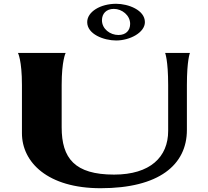

<svg xmlns="http://www.w3.org/2000/svg" viewBox="-20 -980 1099 1015"><path d="M96 -530V-276C96 -122 232 15 512 15C820 15 968 -108 968 -293V-530C968 -662 984 -700 984 -700H853C853 -700 869 -662 869 -530V-288C869 -150 774 -57 583 -57C375 -57 306 -143 306 -307V-530C306 -660 327 -700 327 -700H75C75 -700 96 -662 96 -530ZM594 -766C667 -766 746 -808 746 -863C746 -927 658 -960 594 -960C511 -960 441 -918 441 -863C441 -799 529 -766 594 -766ZM606 -795C562 -795 519 -827 519 -873C519 -907 541 -933 582 -933C625 -933 668 -899 668 -854C668 -819 646 -795 606 -795Z"/></svg>

Font: Coconat
Style: Bold
Weight: 900
Width: 8
Designer: Sara Lavazza
Foundry: Collletttivo
Version: Version 1.000;Glyphs 3.2 (3217)